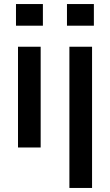

<svg xmlns="http://www.w3.org/2000/svg" viewBox="-20 -729 544 949"><path d="M192 -709V-602H59V-709ZM69 -498H181V0H69ZM444 -709V-602H311V-709ZM323 -498H435V200H323Z"/></svg>

Font: Syne SemiBold
Style: Regular
Weight: 600
Designer: Lucas Descroix
Foundry: Bonjour Monde
Version: Version 2.200; ttfautohint (v1.8.4)